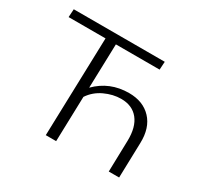

<svg xmlns="http://www.w3.org/2000/svg" viewBox="-138 -843 1082 1027"><g transform="rotate(30 403.0 -329.0)"><path d="M525 -418Q612 -418 662.5 -364.5Q713 -311 710 -216L704 0H640L645 -193Q647 -278 610 -324Q573 -370 504 -370Q454 -370 403.5 -346.5Q353 -323 323 -278L315 0H251L269 -608H41L44 -658H606L603 -608H333L325 -336Q406 -418 525 -418Z"/></g></svg>

Font: EauTestText Semilight
Style: Italic
Weight: 300
Italic angle: -12°
Designer: Christian Thalmann (Catharsis Fonts)
Version: Version 0.001;PS 000.001;hotconv 1.0.88;makeotf.lib2.5.64775